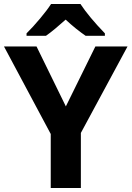

<svg xmlns="http://www.w3.org/2000/svg" viewBox="-20 -948 664 968"><path d="M312 -411.6 460.9 -713.9H623L387.7 -277.8V0H235.8V-272.5L0 -713.9H164.1ZM237.3 -927.7H385.7Q428.2 -863.3 508.8 -779.8V-767.6H411.6Q391.6 -781.2 363.8 -803.2Q336.4 -825.2 311 -849.1Q288.1 -828.6 259.8 -804.7Q231 -780.8 211.9 -767.6H113.8V-779.8Q146.5 -812 182.4 -855Q218.3 -897.9 237.3 -927.7Z"/></svg>

Font: Viking Open Sans
Style: Bold
Weight: 700
Foundry: Ascender Corporation
Version: Version 2.001